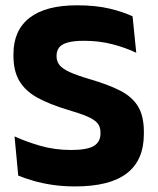

<svg xmlns="http://www.w3.org/2000/svg" viewBox="-20 -672 580 706"><path d="M256.5 13.5Q212 13.5 173.2 7.8Q134.5 2 102.8 -7.2Q71 -16.5 47 -26.5L33.5 -170.5Q73 -152 127 -136.2Q181 -120.5 241.5 -120.5Q300 -120.5 324.8 -135.2Q349.5 -150 349.5 -181.5V-185Q349.5 -206 338.2 -219.2Q327 -232.5 300.8 -243.8Q274.5 -255 230 -268Q163 -288 118.2 -312.5Q73.5 -337 51.5 -373.8Q29.5 -410.5 29.5 -467V-473.5Q29.5 -560.5 88.8 -606.5Q148 -652.5 263 -652.5Q332 -652.5 382.2 -640.5Q432.5 -628.5 467.5 -612L481 -478Q442.5 -496.5 393.8 -509.2Q345 -522 289.5 -522Q250.5 -522 228.2 -515.5Q206 -509 197 -496.8Q188 -484.5 188 -467V-465Q188 -447 198.2 -433.5Q208.5 -420 235.2 -407.5Q262 -395 311.5 -380.5Q378 -361 421.8 -338.8Q465.5 -316.5 487.2 -281.2Q509 -246 509 -187.5V-179.5Q509 -83 446.5 -34.8Q384 13.5 256.5 13.5Z"/></svg>

Font: Anek Gujarati Medium
Style: Bold
Weight: 700
Version: Version 1.003